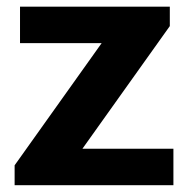

<svg xmlns="http://www.w3.org/2000/svg" viewBox="-20 -546 559 566"><path d="M23.1 0V-58.7L279.6 -418.8H39V-526.4H480.6V-469.1L223 -107.6H491.2V0Z"/></svg>

Font: Archivo SemiBold
Style: Regular
Weight: 600
Designer: Hector Gatti
Foundry: Omnibus-Type
Version: Version 2.001